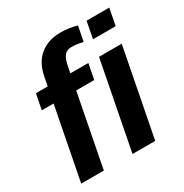

<svg xmlns="http://www.w3.org/2000/svg" viewBox="-170 -872 962 1005"><g transform="rotate(-30 310.5 -369.5)"><path d="M254.4 -435.5 169.9 0H33.2L117.7 -435.5H46.4L64.5 -528.3H135.7L146.5 -583.5Q161.1 -659.7 210.4 -699.5Q259.8 -739.3 334 -739.3Q384.8 -739.3 432.6 -725.6L415 -635.7Q377 -645 346.2 -645Q319.3 -645 304.2 -628.2Q289.1 -611.3 280.8 -570.8L272.5 -528.3H381.3L363.3 -435.5ZM480.5 0H343.3L445.8 -528.3H583ZM464.4 -623.5 483.9 -724.6H621.1L601.6 -623.5Z"/></g></svg>

Font: Liberation Mono
Style: Bold Italic
Weight: 700
Italic angle: -12°
Monospace: yes
Designer: Steve Matteson
Foundry: Ascender Corporation
Version: Version 2.1.5